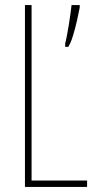

<svg xmlns="http://www.w3.org/2000/svg" viewBox="-20 -800 381 754"><path d="M78 -66V-780H104V-91H322V-66ZM293 -770Q290 -753 283 -722Q276 -691 267 -661Q258 -631 248 -616H236V-630Q238 -636 242 -656Q246 -676 250 -701Q254 -726 257 -748Q260 -770 261 -780H293Z"/></svg>

Font: Noto Sans Malayalam UI ExtraCondensed Thin
Style: Regular
Weight: 100
Width: 2
Designer: Jelle Bosma - Monotype Design Team
Foundry: Monotype Imaging Inc.
Version: Version 2.104; ttfautohint (v1.8.4.7-5d5b)